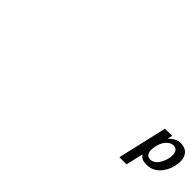

<svg xmlns="http://www.w3.org/2000/svg" viewBox="134 -1437 2558 2558"><g transform="rotate(45 1413.0 -158.0)"><path d="M2816.9 -256.8H2818.8Q2790.5 -135.7 2716.6 -60.8Q2642.6 14.2 2536.1 14.2Q2498.5 14.2 2468.3 5.9Q2438 -2.4 2425.8 -18.1Q2414.1 -32.7 2400.9 -44.9L2344.7 198.2H2210L2371.1 -500H2505.9L2490.7 -432.1Q2575.2 -514.2 2647.9 -514.2Q2735.8 -514.2 2779.1 -469.2Q2822.3 -424.3 2826.2 -348.1Q2827.6 -307.1 2816.9 -256.8ZM2605 -423.8 2606.9 -422.9Q2570.3 -422.9 2536.4 -396.5Q2502.4 -370.1 2480.7 -331.8Q2459 -293.5 2449.7 -252Q2437 -201.2 2439 -163.1Q2440.9 -125 2459 -98.1Q2480 -69.8 2520 -69.8Q2582.5 -69.8 2626 -126Q2667 -178.7 2686 -256.8Q2702.6 -324.7 2684.1 -375Q2666 -423.8 2605 -423.8Z"/></g></svg>

Font: Perun
Style: Bold Italic
Weight: 700
Italic angle: -12°
Foundry: Copyright (c) Stefan Peev, Context Ltd, 2016
Version: Version 001.000